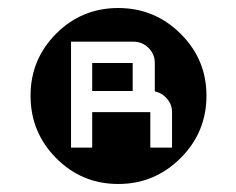

<svg xmlns="http://www.w3.org/2000/svg" viewBox="-20 -771 590 479"><path d="M495.1 -532.2Q495.1 -440.9 430.4 -376.5Q365.7 -312 274.9 -312Q184.1 -312 120.1 -376.5Q56.2 -440.9 56.2 -532.2Q56.2 -623 120.1 -687Q184.1 -751 274.9 -751Q365.7 -751 430.4 -687Q495.1 -623 495.1 -532.2ZM409.2 -402.8V-491.2Q409.2 -510.3 396.7 -524.7Q384.3 -539.1 366.2 -543V-613.8Q366.2 -635.7 350.6 -651.4Q335 -667 313 -667H157.2V-402.8H210V-491.2H355V-402.8ZM311 -543.9H210V-613.8H311Z"/></svg>

Font: Laconic
Style: Regular
Weight: 400
Designer: Robby Woodard
Version: Version 1.000